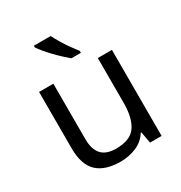

<svg xmlns="http://www.w3.org/2000/svg" viewBox="-180 -896 978 1036"><g transform="rotate(-30 309.0 -378.0)"><path d="M533 -536V0H461L448 -71H444Q418 -29 372 -9.5Q326 10 274 10Q177 10 128 -36.5Q79 -83 79 -185V-536H168V-191Q168 -127 197 -95Q226 -63 287 -63Q376 -63 410.5 -113Q445 -163 445 -257V-536ZM284 -766Q295 -744 311.5 -716.5Q328 -689 346.5 -663Q365 -637 380 -618V-606H321Q304 -620 283 -639.5Q262 -659 241.5 -680.5Q221 -702 204.5 -722Q188 -742 179 -756V-766Z"/></g></svg>

Font: Noto Sans Hanifi Rohingya
Style: Regular
Weight: 400
Designer: Monotype Design Team and DaltonMaag
Foundry: Google LLC
Version: Version 2.101